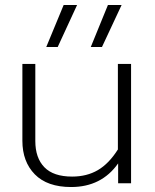

<svg xmlns="http://www.w3.org/2000/svg" viewBox="-20 -737 622 772"><path d="M236 -717H290L212 -548H166ZM414 -717H469L390 -548H345ZM70 -171V-480H122V-170Q122 -102 158.5 -64.5Q195 -27 270 -27Q329 -27 373.5 -53Q418 -79 454 -136V-480H507V0H455V-80Q388 15 266 15Q170 15 120 -36Q70 -87 70 -171Z"/></svg>

Font: Prompt ExtraLight
Style: Regular
Weight: 275
Designer: Katatrad Team
Foundry: CadsonDemak
Version: Version 1.000